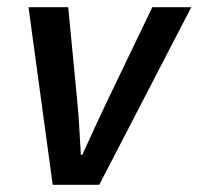

<svg xmlns="http://www.w3.org/2000/svg" viewBox="-20 -512 550 532"><path d="M126 0H255L510 -492H402L277 -232C253 -182 231 -133 208 -83H204C201 -133 199 -183 194 -232L169 -492H59Z"/></svg>

Font: Source Sans Pro Semibold
Style: Italic
Weight: 600
Italic angle: -11°
Designer: Paul D. Hunt
Foundry: Adobe Systems Incorporated
Version: Version 3.006;hotconv 1.0.111;makeotfexe 2.5.65597